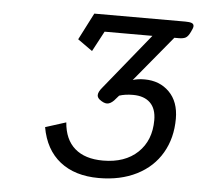

<svg xmlns="http://www.w3.org/2000/svg" viewBox="-42 -944 612 584"><g transform="rotate(5 263.5 -651.5)"><path d="M104 -543 167 -563Q171 -511 202 -484Q233 -457 288 -457Q355 -457 394 -494Q433 -531 433 -593Q433 -628 414.5 -646Q396 -664 362 -664Q338 -664 320 -658L306 -642Q295 -631 285 -631Q275 -631 262 -641Q255 -647 255 -654Q255 -664 267 -678L405 -848H259L226 -786L181 -818L223 -900H501Q514 -900 520.5 -897.5Q527 -895 527 -888Q527 -883 521 -871Q514 -856 506.5 -852Q499 -848 486 -848H472L357 -709Q372 -714 393 -714Q439 -714 468.5 -684.5Q498 -655 498 -603Q498 -544 471.5 -498.5Q445 -453 395.5 -428Q346 -403 280 -403Q207 -403 161.5 -439Q116 -475 104 -543Z"/></g></svg>

Font: Niramit Light
Style: Italic
Weight: 300
Italic angle: -10°
Designer: Katatrad Aksorn Co.,Ltd.
Foundry: Cadson Demak Co.,Ltd.
Version: Version 1.000; ttfautohint (v1.6)